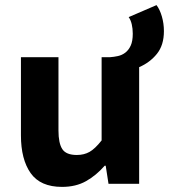

<svg xmlns="http://www.w3.org/2000/svg" viewBox="-20 -720 662 752"><path d="M223 12Q138 12 100 -42Q62 -96 62 -190V-496H209V-209Q209 -159 224 -136Q239 -113 281 -113Q309 -113 330.5 -125Q352 -137 378 -170V-496H411Q426 -497 442 -500.5Q458 -504 471 -514Q484 -524 492 -541.5Q500 -559 500 -588Q500 -608 496 -625Q492 -642 484 -653L593 -700Q606 -683 614 -655.5Q622 -628 622 -598Q622 -543 594.5 -509Q567 -475 525 -457V0H405L394 -71H390Q357 -33 317 -10.5Q277 12 223 12Z"/></svg>

Font: Source Code Pro
Style: Bold
Weight: 700
Monospace: yes
Designer: Paul D. Hunt, Teo Tuominen
Foundry: Adobe Systems Incorporated
Version: Version 2.030;PS 1.000;hotconv 16.6.51;makeotf.lib2.5.65220